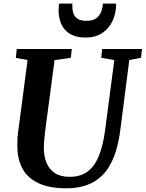

<svg xmlns="http://www.w3.org/2000/svg" viewBox="-20 -1008 788 1038"><path d="M679 -683.5 630.5 -306Q619.5 -220.5 595.8 -160Q572 -99.5 535.2 -62.2Q498.5 -25 449.8 -7.5Q401 10 340.5 10Q244.5 10 186.2 -18.5Q128 -47 101.5 -96.5Q75 -146 74 -209.5Q74 -228.5 74.2 -248.8Q74.5 -269 77.5 -290.5L129 -683.5L65.5 -695L70.5 -743H368L363 -695.5L275 -683L224.5 -302Q221 -273.5 219 -248.8Q217 -224 217 -205.5Q217.5 -161 232.2 -126.2Q247 -91.5 277.5 -71.8Q308 -52 356.5 -52Q414.5 -52 453 -80.2Q491.5 -108.5 514.5 -165.2Q537.5 -222 548.5 -306.5L598 -683L527.5 -695.5L532 -743H748L742 -695.5ZM443.5 -805Q397.5 -805 368.2 -819.5Q339 -834 323.2 -857.2Q307.5 -880.5 301.8 -907Q296 -933.5 297 -958.5Q297.5 -966.5 298 -974Q298.5 -981.5 299.5 -988.5H371.5Q370 -962.5 375 -941.8Q380 -921 396.8 -908.2Q413.5 -895.5 447 -895.5Q484 -895.5 502.8 -911.2Q521.5 -927 528.5 -948.8Q535.5 -970.5 536.5 -988.5H608Q608 -937 588.8 -895.5Q569.5 -854 532.8 -829.5Q496 -805 443.5 -805Z"/></svg>

Font: Merriweather 24pt
Style: Bold Italic
Weight: 700
Italic angle: -7.8°
Designer: Eben Sorkin
Foundry: Eben Sorkin
Version: Version 2.101